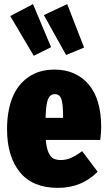

<svg xmlns="http://www.w3.org/2000/svg" viewBox="-20 -892 520 932"><path d="M228 -663.1 144 -621.1 29.8 -814 140.1 -872.1ZM388.2 -661.1 300.8 -625 192.9 -818.8 306.2 -872.1ZM471.2 -273.9Q471.2 -253.4 466.8 -212.9H202.1Q205.6 -173.3 215.6 -151.4Q225.6 -129.4 239.5 -122.3Q253.4 -115.2 275.9 -115.2Q301.3 -115.2 325 -125.7Q348.6 -136.2 378.9 -158.2L454.1 -58.1Q376 20 261.2 20Q138.2 20 76.2 -56.6Q14.2 -133.3 14.2 -265.1Q14.2 -350.6 38.8 -414.8Q63.5 -479 116.2 -516.6Q168.9 -554.2 244.1 -554.2Q348.1 -554.2 409.7 -482.9Q471.2 -411.6 471.2 -273.9ZM286.1 -319.8V-328.1Q286.1 -385.3 278.1 -410.2Q270 -435.1 246.1 -435.1Q223.6 -435.1 213.4 -411.4Q203.1 -387.7 201.2 -319.8Z"/></svg>

Font: Fira Sans Compressed Heavy
Style: Regular
Weight: 900
Width: 1
Designer: Carrois Corporate & Edenspiekermann AG
Foundry: Carrois Corporate GbR & Edenspiekermann AG
Version: Version 4.203;PS 004.203;hotconv 1.0.88;makeotf.lib2.5.64775